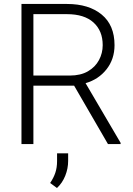

<svg xmlns="http://www.w3.org/2000/svg" viewBox="-20 -731 675 974"><path d="M527.8 0 356 -296.4H149.4V0H88.9V-710.9H319.8Q430.7 -710.9 495.8 -657.2Q561 -603.5 561 -502Q561 -431.2 520.5 -379.6Q480 -328.1 414.1 -309.1L591.8 -6.3V0ZM319.8 -659.2H149.4V-347.7H333.5Q389.2 -347.7 426.3 -369.4Q463.4 -391.1 482.2 -426.3Q501 -461.4 501 -502Q501 -574.7 454.3 -616.9Q407.7 -659.2 319.8 -659.2ZM325.7 46.9V85.4Q325.7 124 311 160.6Q296.4 197.3 269 222.7L234.4 197.3Q252 171.4 260.7 145.3Q269.5 119.1 269.5 86.4V46.9Z"/></svg>

Font: Vazirmatn RD UI FD ExtraLight
Style: Regular
Weight: 200
Designer: Saber Rastikerdar
Foundry: Saber Rastikerdar
Version: Version 33.003